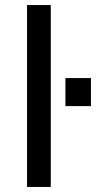

<svg xmlns="http://www.w3.org/2000/svg" viewBox="-20 -740 380 760"><path d="M87 -720H181V0H87ZM340 -431V-320H239V-431Z"/></svg>

Font: Chivo
Style: Regular
Weight: 400
Designer: Hector Gatti
Foundry: Omnibus-Type
Version: Version 1.007;PS 001.007;hotconv 1.0.88;makeotf.lib2.5.64775